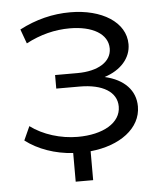

<svg xmlns="http://www.w3.org/2000/svg" viewBox="-49 -576 632 734"><g transform="rotate(-5 267.0 -208.5)"><path d="M212 5V115H279V4C392 -7 474 -67 474 -151C474 -212 432 -257 357 -274C420 -294 459 -338 459 -391C459 -476 368 -532 247 -532C180 -532 115 -516 52 -483L72 -428C127 -457 183 -471 240 -471C327 -471 386 -437 386 -381C386 -330 334 -298 255 -298H169V-246H259C347 -246 401 -213 401 -157C401 -94 332 -55 235 -55C170 -55 102 -76 54 -112L30 -59C78 -22 144 1 212 5Z"/></g></svg>

Font: Malon Grotesk
Style: Regular
Weight: 400
Designer: Julieta Ulanovsky
Foundry: Julieta Ulanovsky
Version: Version 7.200